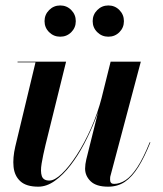

<svg xmlns="http://www.w3.org/2000/svg" viewBox="-20 -692 612 722"><path d="M124 10Q79 10 56.8 -10.2Q34.5 -30.5 31 -64.5Q27.5 -98.5 37.5 -141L113.5 -457.5H46V-460H228.5L151 -146.5Q141.5 -107 136.5 -77Q131.5 -47 137.2 -30Q143 -13 165.5 -13Q185.5 -13 212.8 -39Q240 -65 268.8 -109.5Q297.5 -154 322.5 -210.2Q347.5 -266.5 363 -327H365.5Q356 -287 338 -241.5Q320 -196 296.5 -151.2Q273 -106.5 245 -70.2Q217 -34 186.2 -12Q155.5 10 124 10ZM386.5 10Q342 10 321 -10.2Q300 -30.5 300 -58Q300 -65 301.2 -74.8Q302.5 -84.5 304.5 -92.5L396 -460H509.5L396 -33Q394.5 -28.5 394.2 -24.2Q394 -20 394 -16Q394 -0.5 409 -0.5Q430.5 -0.5 452 -14.5Q473.5 -28.5 496 -62.5Q518.5 -96.5 543 -157L545.5 -156.5Q523 -100.5 499.8 -63.5Q476.5 -26.5 449.5 -8.2Q422.5 10 386.5 10ZM387.5 -554Q363 -554 345.8 -571Q328.5 -588 328.5 -612.5Q328.5 -637 345.8 -654.2Q363 -671.5 387.5 -671.5Q412 -671.5 429 -654.2Q446 -637 446 -612.5Q446 -588 429 -571Q412 -554 387.5 -554ZM206.5 -554Q182 -554 164.8 -571Q147.5 -588 147.5 -612.5Q147.5 -637 164.8 -654.2Q182 -671.5 206.5 -671.5Q231 -671.5 248 -654.2Q265 -637 265 -612.5Q265 -588 248 -571Q231 -554 206.5 -554Z"/></svg>

Font: Bodoni Moda 72pt SemiBold
Style: Italic
Weight: 600
Italic angle: -13°
Designer: Owen Earl
Foundry: indestructible type
Version: Version 2.004